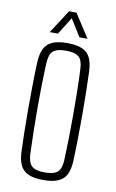

<svg xmlns="http://www.w3.org/2000/svg" viewBox="-86 -792 511 845"><g transform="rotate(10 169.5 -369.5)"><path d="M169.5 6Q128 6 103 -5Q78 -16 66.5 -39.5Q55 -63 53.5 -101Q52 -138 51 -186.2Q50 -234.5 50 -288.2Q50 -342 50.8 -395.8Q51.5 -449.5 53.5 -498Q55 -536.5 66.5 -560.2Q78 -584 103 -595Q128 -606 169.5 -606Q211.5 -606 236.5 -595Q261.5 -584 272.8 -560.2Q284 -536.5 285.5 -498Q287 -455.5 288 -406.5Q289 -357.5 289 -305.8Q289 -254 288.2 -202Q287.5 -150 285.5 -101Q284 -63 272.5 -39.5Q261 -16 236 -5Q211 6 169.5 6ZM169.5 -28Q212.5 -28 228.2 -44Q244 -60 245.5 -96Q247.5 -142 248.5 -192Q249.5 -242 249.5 -294.5Q249.5 -347 248.8 -399.8Q248 -452.5 245.5 -504Q244 -542.5 227 -557.2Q210 -572 169.5 -572Q128.5 -572 111.8 -556.8Q95 -541.5 93.5 -501Q91.5 -456 90.5 -406.2Q89.5 -356.5 89.5 -304.8Q89.5 -253 90.5 -200.8Q91.5 -148.5 93.5 -98Q95 -59 111.8 -43.5Q128.5 -28 169.5 -28ZM84.5 -640 152.5 -745H185.5L253.5 -640H217.5L169.5 -717L121.5 -640Z"/></g></svg>

Font: Big Shoulders Text Thin Thin
Style: Regular
Weight: 250
Version: Version 2.002